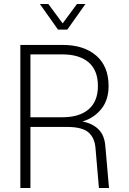

<svg xmlns="http://www.w3.org/2000/svg" viewBox="-20 -933 640 953"><path d="M81 0V-710H291Q396 -710 457.5 -657Q519 -604 519 -506Q519 -436 482 -391Q445 -346 389 -330Q438 -321 468.5 -291.5Q499 -262 503 -206L521 0H471L454 -198Q450 -249 419 -276Q388 -303 312 -303H131V0ZM131 -351H290Q374 -351 420 -390.5Q466 -430 466 -506Q466 -584 420 -623.5Q374 -663 290 -663H131ZM178 -913H220L291 -817L362 -913H404L314 -786H268Z"/></svg>

Font: Geist Mono ExtraLight
Style: Regular
Weight: 200
Monospace: yes
Designer: Basement.studio, Andrés Briganti, Mateo Zaragoza
Foundry: Basement.studio, Vercel, Andrés Briganti, Guido Ferreyra, Mateo Zaragoza
Version: Version 1.500; ttfautohint (v1.8.4.7-5d5b)